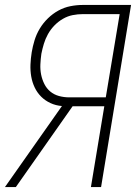

<svg xmlns="http://www.w3.org/2000/svg" viewBox="-33 -755 553 775"><path d="M-13 0 217 -327Q192 -329 170.5 -339Q149 -349 133 -365Q117 -381 107 -402Q97 -423 93 -446.5Q89 -470 90 -494.5Q91 -519 95 -544Q99 -568 106.5 -592.5Q114 -617 127.5 -639.5Q141 -662 160.5 -681Q180 -700 203 -712.5Q226 -725 251 -730Q276 -735 301 -735H496L375 0H334L388 -326H260L31 0ZM247 -362H394L450 -698H301Q281 -698 260.5 -694Q240 -690 221 -679Q202 -668 186.5 -652Q171 -636 160.5 -617Q150 -598 144 -578Q138 -558 134 -538Q131 -517 130 -495.5Q129 -474 133 -454Q137 -434 146 -416Q155 -398 170 -385.5Q185 -373 205 -367.5Q225 -362 247 -362Z"/></svg>

Font: Iosevka SS04 Extralight
Style: Italic
Weight: 200
Italic angle: -9°
Monospace: yes
Designer: Belleve Invis
Foundry: Belleve Invis
Version: Version 19.0.0; ttfautohint (v1.8.4)